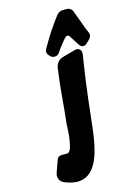

<svg xmlns="http://www.w3.org/2000/svg" viewBox="-197 -1081 845 1159"><g transform="rotate(-20 225.5 -501.5)"><path d="M255 -774C267 -789 280 -803 295 -819L318 -842C323 -847 328 -849 333 -849C340 -849 345 -845 349 -837L380 -777C387 -764 396 -757 407 -757C415 -757 422 -760 429 -766L448 -781C459 -790 465 -801 465 -812C465 -817 464 -821 462 -826L453 -854C451 -860 449 -866 448 -873L420 -974C416 -990 401 -1001 384 -1002C379 -1002 376 -1002 374 -1003H366L362 -1004C345 -1004 331 -998 320 -986C277 -939 237 -889 201 -837L188 -819C183 -812 181 -806 181 -799C181 -790 184 -782 191 -775L197 -767C204 -760 213 -756 223 -756C235 -756 245 -761 252 -770ZM12 -26C40 -11 73 1 105 1C221 1 262 -154 286 -266C307 -370 337 -523 369 -651L382 -703C384 -711 385 -718 385 -723C385 -742 374 -753 355 -753C350 -753 343 -752 336 -750L270 -738C242 -734 221 -714 214 -687L193 -589L184 -541C173 -476 161 -412 148 -347C145 -319 128 -181 93 -181C88 -181 85 -181 82 -182C71 -183 64 -184 57 -184C45 -184 32 -184 23 -163L-8 -95C-12 -87 -14 -79 -14 -71C-14 -60 -12 -41 12 -26Z"/></g></svg>

Font: Bangerz
Style: Bold
Weight: 700
Designer: vernon adams
Foundry: Vernon Adams
Version: Version 2.10;December 28, 2023;FontCreator 13.0.0.2683 64-bi